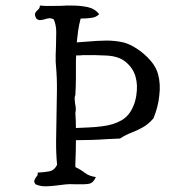

<svg xmlns="http://www.w3.org/2000/svg" viewBox="-20 -677 680 693"><path d="M257 -524Q267 -525 277 -525.5Q287 -526 297 -527Q330 -530 362 -530.5Q394 -531 425 -524Q449 -518 476 -500Q503 -482 524 -457.5Q545 -433 551 -407Q560 -372 555 -333Q553 -311 547.5 -290.5Q542 -270 534 -250Q516 -229 495.5 -217.5Q475 -206 454 -198Q433 -190 413 -177Q403 -177 392 -176Q381 -175 370 -175Q341 -173 310.5 -172Q280 -171 254 -171Q254 -150 253.5 -129.5Q253 -109 252 -86Q252 -83 252 -80Q252 -77 252 -74Q271 -65 286.5 -53Q302 -41 326 -38Q317 -17 302.5 -14Q288 -11 261 -12Q258 -12 254.5 -12Q251 -12 248 -12Q232 -13 217 -11.5Q202 -10 188 -8Q166 -5 146 -4.5Q126 -4 108 -12Q102 -21 104 -26Q106 -31 109 -36Q112 -39 114.5 -43Q117 -47 116 -54Q139 -55 157.5 -58.5Q176 -62 186 -82Q182 -125 182.5 -170Q183 -215 184 -261Q185 -306 185.5 -351Q186 -396 182 -440Q182 -444 181.5 -447Q181 -450 181 -454Q181 -467 181 -480.5Q181 -494 182 -507Q183 -535 183 -561Q183 -587 174 -607Q165 -612 156.5 -611Q148 -610 140 -607Q132 -605 125 -604.5Q118 -604 111 -610Q104 -623 107 -629.5Q110 -636 115 -640Q119 -643 121.5 -647Q124 -651 124 -657Q143 -655 162.5 -655.5Q182 -656 202 -656Q211 -657 220 -657Q229 -657 238 -657Q270 -657 296 -651.5Q322 -646 338 -626Q328 -615 310 -612.5Q292 -610 271 -610Q265 -587 262 -566Q259 -545 257 -524ZM252 -334Q249 -328 249.5 -320Q250 -312 251 -303Q253 -295 253.5 -286Q254 -277 252 -269Q254 -242 254 -215Q274 -216 299.5 -217Q325 -218 347 -221Q390 -226 419 -243Q448 -260 462 -296Q469 -312 472 -333Q478 -370 469 -401Q460 -432 433 -454Q409 -474 365 -476.5Q321 -479 277 -478Q272 -477 266 -477Q260 -477 255 -477Q254 -467 254 -454Q254 -426 254 -396.5Q254 -367 252 -334Z"/></svg>

Font: Yuji Syuku
Style: Regular
Weight: 400
Designer: Kataoka Yuji
Foundry: Kinuta Font Factory
Version: Version 3.002